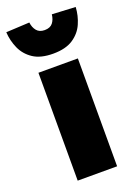

<svg xmlns="http://www.w3.org/2000/svg" viewBox="-168 -782 603 841"><g transform="rotate(-20 134.0 -361.5)"><path d="M43.2 0V-502.8H227V0ZM133.4 -559.2Q75.1 -559.2 40.6 -582.2Q6.1 -605.3 -10 -641.6Q-26.1 -677.8 -28.4 -717.8L80.9 -723.4Q83.8 -699.4 96.5 -684.2Q109.2 -669 133.4 -669Q159.1 -669 171.3 -684.4Q183.5 -699.9 185.9 -723.4L295.2 -717.8Q293 -677.8 277.1 -641.6Q261.2 -605.3 226.4 -582.2Q191.7 -559.2 133.4 -559.2Z"/></g></svg>

Font: Titillium Web SemiBold
Style: Regular
Weight: 600
Designer: Mohamed Gaber, Accademia di Belle Arti di Urbino
Foundry: Kief Type Foundry, Accademia di Belle Arti di Urbino
Version: Version 3.000; ttfautohint (v1.8.4)